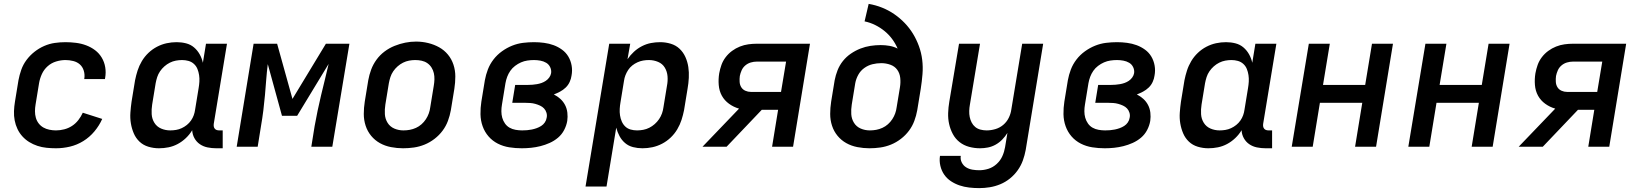

<svg xmlns="http://www.w3.org/2000/svg" viewBox="-20 -755 8440 988"><path d="M268 8Q244 8 219.5 5.5Q195 3 172.5 -4.5Q150 -12 130.5 -24Q111 -36 95.5 -53Q80 -70 70 -91Q60 -112 55.5 -135.5Q51 -159 52 -183.5Q53 -208 57 -232L75 -342Q80 -369 89.5 -396Q99 -423 116.5 -446.5Q134 -470 157.5 -488.5Q181 -507 207.5 -518.5Q234 -530 261.5 -534Q289 -538 317 -538Q344 -538 371.5 -534.5Q399 -531 424 -521.5Q449 -512 469.5 -496.5Q490 -481 503.5 -458.5Q517 -436 521.5 -409Q526 -382 521 -354Q521 -353 520.5 -351.5Q520 -350 520 -348H413Q413 -349 413.5 -349.5Q414 -350 414 -351Q417 -372 411 -391.5Q405 -411 391 -423.5Q377 -436 357 -441Q337 -446 317 -446Q293 -446 268.5 -438.5Q244 -431 225 -414Q206 -397 195.5 -374Q185 -351 181 -327L163 -217Q160 -200 160 -182.5Q160 -165 164.5 -149Q169 -133 179 -120Q189 -107 203 -99Q217 -91 234 -87.5Q251 -84 268 -84Q289 -84 310.5 -89.5Q332 -95 350.5 -107Q369 -119 383 -137Q397 -155 406 -175L506 -143Q491 -109 466 -79Q441 -49 408.5 -29Q376 -9 340 -0.5Q304 8 268 8Z M798 8Q770 8 743.5 0Q717 -8 698 -26Q679 -44 668.5 -68.5Q658 -93 653.5 -120Q649 -147 651 -175.5Q653 -204 657 -232L675 -342Q680 -367 688 -392Q696 -417 710 -440.5Q724 -464 744 -483Q764 -502 788 -514.5Q812 -527 837.5 -532.5Q863 -538 889 -538Q914 -538 937.5 -532Q961 -526 978.5 -511Q996 -496 1007.5 -475.5Q1019 -455 1024 -432L1040 -530H1148L1080 -118Q1079 -111 1080 -104.5Q1081 -98 1085 -93Q1089 -88 1095 -86Q1101 -84 1108 -84H1126V8H1093Q1070 8 1048 3.5Q1026 -1 1008.5 -13Q991 -25 980.5 -44Q970 -63 969 -85Q956 -63 936.5 -44.5Q917 -26 894.5 -14Q872 -2 847.5 3Q823 8 798 8ZM856 -84Q871 -84 886 -86.5Q901 -89 915 -95.5Q929 -102 941.5 -112Q954 -122 963 -135Q972 -148 977 -162Q982 -176 984 -191L1002 -301Q1005 -318 1006 -335Q1007 -352 1004.5 -368.5Q1002 -385 996 -400Q990 -415 978 -426Q966 -437 950 -441.5Q934 -446 917 -446Q901 -446 885 -443Q869 -440 854 -432.5Q839 -425 826 -413.5Q813 -402 803.5 -388Q794 -374 789 -358.5Q784 -343 781 -327L763 -217Q759 -192 760.5 -167.5Q762 -143 774.5 -123Q787 -103 809 -93.5Q831 -84 856 -84Z M1198 0 1285 -530H1406L1485 -246L1657 -530H1778L1690 0H1582L1599 -106Q1606 -146 1614.5 -186Q1623 -226 1632.5 -266Q1642 -306 1652 -346Q1662 -386 1671 -426L1509 -159H1431L1358 -425Q1353 -386 1350 -346Q1347 -306 1343.5 -266Q1340 -226 1335 -186Q1330 -146 1323 -106L1306 0Z M2054 8Q2023 8 1992 2Q1961 -4 1935 -18.5Q1909 -33 1890 -56Q1871 -79 1861.5 -108Q1852 -137 1852 -168.5Q1852 -200 1857 -232L1875 -342Q1880 -370 1890 -397Q1900 -424 1917.5 -448Q1935 -472 1959 -490Q1983 -508 2010.5 -519Q2038 -530 2065.5 -535.5Q2093 -541 2121 -541Q2153 -541 2183.5 -533.5Q2214 -526 2240 -511.5Q2266 -497 2285 -474Q2304 -451 2313.5 -422Q2323 -393 2323 -361.5Q2323 -330 2318 -298L2300 -188Q2295 -160 2285 -133Q2275 -106 2257.5 -82.5Q2240 -59 2216 -40.5Q2192 -22 2165 -11Q2138 0 2110 4Q2082 8 2054 8ZM2056 -84Q2073 -84 2089 -87Q2105 -90 2120.5 -97Q2136 -104 2149 -115.5Q2162 -127 2171.5 -141.5Q2181 -156 2186.5 -171.5Q2192 -187 2194 -203L2212 -313Q2215 -330 2215.5 -346.5Q2216 -363 2212.5 -378.5Q2209 -394 2200.5 -407.5Q2192 -421 2179 -430Q2166 -439 2150 -442.5Q2134 -446 2117 -446Q2101 -446 2085 -443Q2069 -440 2054 -432.5Q2039 -425 2026 -413.5Q2013 -402 2003.5 -388Q1994 -374 1989 -358.5Q1984 -343 1981 -327L1963 -217Q1959 -192 1960.5 -167.5Q1962 -143 1974.5 -123Q1987 -103 2009 -93.5Q2031 -84 2056 -84Z M2665 8Q2632 8 2600.5 3Q2569 -2 2541.5 -16Q2514 -30 2494 -53Q2474 -76 2463.5 -105.5Q2453 -135 2452.5 -167.5Q2452 -200 2457 -232L2475 -342Q2480 -370 2490.5 -397.5Q2501 -425 2519.5 -449Q2538 -473 2563 -491Q2588 -509 2615.5 -520Q2643 -531 2671.5 -534.5Q2700 -538 2728 -538Q2754 -538 2780 -534.5Q2806 -531 2829 -522.5Q2852 -514 2872 -499.5Q2892 -485 2904.5 -464Q2917 -443 2921.5 -417.5Q2926 -392 2921 -366Q2919 -350 2911.5 -333.5Q2904 -317 2891 -304.5Q2878 -292 2862 -283.5Q2846 -275 2830 -269Q2848 -260 2863 -246.5Q2878 -233 2887.5 -215Q2897 -197 2899.5 -175.5Q2902 -154 2899 -133Q2895 -109 2883 -86Q2871 -63 2851.5 -46.5Q2832 -30 2808.5 -19.5Q2785 -9 2761 -3Q2737 3 2713 5.5Q2689 8 2665 8ZM2667 -84Q2680 -84 2692 -85Q2704 -86 2716.5 -88.5Q2729 -91 2741.5 -95.5Q2754 -100 2765 -107Q2776 -114 2783.5 -125Q2791 -136 2793 -149Q2796 -162 2792 -175Q2788 -188 2779.5 -197Q2771 -206 2759 -211.5Q2747 -217 2734.5 -220.5Q2722 -224 2708.5 -225Q2695 -226 2681 -226H2616L2631 -318H2696Q2708 -318 2720 -319Q2732 -320 2743.5 -322Q2755 -324 2766.5 -328Q2778 -332 2788.5 -339Q2799 -346 2806.5 -356.5Q2814 -367 2816 -379Q2818 -395 2811 -409.5Q2804 -424 2790.5 -432Q2777 -440 2760.5 -443Q2744 -446 2728 -446Q2711 -446 2694 -443.5Q2677 -441 2661 -434Q2645 -427 2630.5 -416Q2616 -405 2606 -390.5Q2596 -376 2590 -360Q2584 -344 2581 -327L2563 -217Q2560 -200 2560 -182.5Q2560 -165 2564.5 -149Q2569 -133 2578.5 -119.5Q2588 -106 2602 -98Q2616 -90 2633 -87Q2650 -84 2667 -84Z M2993 205 3115 -530H3223L3209 -450Q3223 -471 3242 -488.5Q3261 -506 3283.5 -517.5Q3306 -529 3329.5 -533.5Q3353 -538 3377 -538Q3405 -538 3431.5 -530Q3458 -522 3477 -504Q3496 -486 3507 -461.5Q3518 -437 3522 -410Q3526 -383 3524.5 -354.5Q3523 -326 3518 -298L3500 -188Q3495 -163 3487 -138Q3479 -113 3465 -89.5Q3451 -66 3431 -47Q3411 -28 3387 -15.5Q3363 -3 3337.5 2.5Q3312 8 3286 8Q3261 8 3237.5 2Q3214 -4 3196.5 -19Q3179 -34 3168 -54.5Q3157 -75 3151 -98L3101 205ZM3258 -84Q3274 -84 3290 -87Q3306 -90 3321 -97.5Q3336 -105 3349 -116.5Q3362 -128 3371.5 -142Q3381 -156 3386.5 -171.5Q3392 -187 3394 -203L3412 -313Q3417 -338 3415 -362.5Q3413 -387 3401 -407Q3389 -427 3366.5 -436.5Q3344 -446 3319 -446Q3304 -446 3289.5 -443.5Q3275 -441 3260.5 -434.5Q3246 -428 3233.5 -418Q3221 -408 3212.5 -395Q3204 -382 3198.5 -368Q3193 -354 3191 -339L3173 -229Q3170 -212 3169 -195Q3168 -178 3170.5 -161.5Q3173 -145 3179.5 -130Q3186 -115 3197.5 -104Q3209 -93 3225 -88.5Q3241 -84 3258 -84Z M3595 0 3783 -196Q3755 -204 3731.5 -221Q3708 -238 3694.5 -262.5Q3681 -287 3678.5 -317.5Q3676 -348 3681 -378Q3685 -400 3692.5 -421Q3700 -442 3714 -460.5Q3728 -479 3747 -493Q3766 -507 3787.5 -515.5Q3809 -524 3831 -527Q3853 -530 3874 -530H4148L4061 0H3953L3984 -190H3900L3719 0ZM3844 -282H3999L4025 -438H3874Q3859 -438 3843.5 -433.5Q3828 -429 3815.5 -418.5Q3803 -408 3796.5 -393.5Q3790 -379 3787 -364Q3785 -349 3786 -333.5Q3787 -318 3794.5 -306Q3802 -294 3815.5 -288Q3829 -282 3844 -282Z M4454 8Q4423 8 4392 2Q4361 -4 4335 -18.5Q4309 -33 4290 -56Q4271 -79 4261.5 -108Q4252 -137 4252 -168.5Q4252 -200 4257 -232L4275 -342Q4280 -368 4290 -393.5Q4300 -419 4317.5 -441Q4335 -463 4358.5 -479Q4382 -495 4407.5 -505Q4433 -515 4459.5 -519Q4486 -523 4512 -523Q4535 -523 4557.5 -519Q4580 -515 4599 -505Q4588 -531 4571 -554Q4554 -577 4532 -595Q4510 -613 4484 -626Q4458 -639 4429 -645L4450 -735Q4486 -729 4519.5 -715.5Q4553 -702 4582 -682Q4611 -662 4635.5 -636.5Q4660 -611 4678 -581.5Q4696 -552 4708.5 -518Q4721 -484 4725.5 -447.5Q4730 -411 4727 -373.5Q4724 -336 4718 -298L4700 -188Q4695 -160 4685 -133Q4675 -106 4657.5 -82.5Q4640 -59 4616 -40.5Q4592 -22 4565 -11Q4538 0 4510 4Q4482 8 4454 8ZM4456 -84Q4473 -84 4489 -87Q4505 -90 4520.5 -97Q4536 -104 4549 -115.5Q4562 -127 4571.5 -141.5Q4581 -156 4586.5 -171.5Q4592 -187 4594 -203L4611 -306Q4615 -330 4612.5 -354Q4610 -378 4597 -396Q4584 -414 4561.5 -422Q4539 -430 4515 -430Q4492 -430 4469.5 -424.5Q4447 -419 4427.5 -405Q4408 -391 4396.5 -370Q4385 -349 4381 -327L4363 -217Q4359 -192 4360.5 -167.5Q4362 -143 4374.5 -123Q4387 -103 4409 -93.5Q4431 -84 4456 -84Z M5019 213Q4993 213 4967 210Q4941 207 4917.5 199Q4894 191 4873.5 177.5Q4853 164 4839 144Q4825 124 4819 98.5Q4813 73 4817 47H4924Q4921 65 4929 81Q4937 97 4951.5 106Q4966 115 4983.5 118Q5001 121 5019 121Q5043 121 5066.5 113.5Q5090 106 5109 88.5Q5128 71 5138 48.5Q5148 26 5152 2L5164 -71Q5153 -53 5137.5 -37Q5122 -21 5103 -10.5Q5084 0 5063.5 4Q5043 8 5023 8Q4994 8 4966.5 0.5Q4939 -7 4917.5 -24Q4896 -41 4883 -65.5Q4870 -90 4864 -117Q4858 -144 4859 -173.5Q4860 -203 4865 -232L4915 -530H5023L4971 -217Q4968 -201 4967.5 -184.5Q4967 -168 4970 -153Q4973 -138 4980 -124.5Q4987 -111 4998.5 -101.5Q5010 -92 5025.5 -88Q5041 -84 5057 -84Q5079 -84 5101.5 -90.5Q5124 -97 5142 -112Q5160 -127 5170.5 -148Q5181 -169 5184 -191L5240 -530H5348L5258 17Q5253 44 5243.5 70.5Q5234 97 5217 121Q5200 145 5177 163.5Q5154 182 5127.5 193Q5101 204 5073.5 208.5Q5046 213 5019 213Z M5665 8Q5632 8 5600.5 3Q5569 -2 5541.5 -16Q5514 -30 5494 -53Q5474 -76 5463.5 -105.5Q5453 -135 5452.5 -167.5Q5452 -200 5457 -232L5475 -342Q5480 -370 5490.5 -397.5Q5501 -425 5519.5 -449Q5538 -473 5563 -491Q5588 -509 5615.5 -520Q5643 -531 5671.5 -534.5Q5700 -538 5728 -538Q5754 -538 5780 -534.5Q5806 -531 5829 -522.5Q5852 -514 5872 -499.5Q5892 -485 5904.5 -464Q5917 -443 5921.5 -417.5Q5926 -392 5921 -366Q5919 -350 5911.5 -333.5Q5904 -317 5891 -304.5Q5878 -292 5862 -283.5Q5846 -275 5830 -269Q5848 -260 5863 -246.5Q5878 -233 5887.5 -215Q5897 -197 5899.5 -175.5Q5902 -154 5899 -133Q5895 -109 5883 -86Q5871 -63 5851.5 -46.5Q5832 -30 5808.5 -19.5Q5785 -9 5761 -3Q5737 3 5713 5.5Q5689 8 5665 8ZM5667 -84Q5680 -84 5692 -85Q5704 -86 5716.5 -88.5Q5729 -91 5741.5 -95.5Q5754 -100 5765 -107Q5776 -114 5783.5 -125Q5791 -136 5793 -149Q5796 -162 5792 -175Q5788 -188 5779.5 -197Q5771 -206 5759 -211.5Q5747 -217 5734.5 -220.5Q5722 -224 5708.5 -225Q5695 -226 5681 -226H5616L5631 -318H5696Q5708 -318 5720 -319Q5732 -320 5743.5 -322Q5755 -324 5766.5 -328Q5778 -332 5788.5 -339Q5799 -346 5806.5 -356.5Q5814 -367 5816 -379Q5818 -395 5811 -409.5Q5804 -424 5790.5 -432Q5777 -440 5760.5 -443Q5744 -446 5728 -446Q5711 -446 5694 -443.5Q5677 -441 5661 -434Q5645 -427 5630.5 -416Q5616 -405 5606 -390.5Q5596 -376 5590 -360Q5584 -344 5581 -327L5563 -217Q5560 -200 5560 -182.5Q5560 -165 5564.5 -149Q5569 -133 5578.5 -119.5Q5588 -106 5602 -98Q5616 -90 5633 -87Q5650 -84 5667 -84Z M6198 8Q6170 8 6143.5 0Q6117 -8 6098 -26Q6079 -44 6068.5 -68.5Q6058 -93 6053.5 -120Q6049 -147 6051 -175.5Q6053 -204 6057 -232L6075 -342Q6080 -367 6088 -392Q6096 -417 6110 -440.5Q6124 -464 6144 -483Q6164 -502 6188 -514.5Q6212 -527 6237.5 -532.5Q6263 -538 6289 -538Q6314 -538 6337.5 -532Q6361 -526 6378.5 -511Q6396 -496 6407.5 -475.5Q6419 -455 6424 -432L6440 -530H6548L6480 -118Q6479 -111 6480 -104.5Q6481 -98 6485 -93Q6489 -88 6495 -86Q6501 -84 6508 -84H6526V8H6493Q6470 8 6448 3.5Q6426 -1 6408.5 -13Q6391 -25 6380.5 -44Q6370 -63 6369 -85Q6356 -63 6336.5 -44.5Q6317 -26 6294.5 -14Q6272 -2 6247.5 3Q6223 8 6198 8ZM6256 -84Q6271 -84 6286 -86.5Q6301 -89 6315 -95.5Q6329 -102 6341.5 -112Q6354 -122 6363 -135Q6372 -148 6377 -162Q6382 -176 6384 -191L6402 -301Q6405 -318 6406 -335Q6407 -352 6404.5 -368.5Q6402 -385 6396 -400Q6390 -415 6378 -426Q6366 -437 6350 -441.5Q6334 -446 6317 -446Q6301 -446 6285 -443Q6269 -440 6254 -432.5Q6239 -425 6226 -413.5Q6213 -402 6203.5 -388Q6194 -374 6189 -358.5Q6184 -343 6181 -327L6163 -217Q6159 -192 6160.5 -167.5Q6162 -143 6174.5 -123Q6187 -103 6209 -93.5Q6231 -84 6256 -84Z M6627 0 6715 -530H6823L6788 -318H7005L7040 -530H7148L7061 0H6953L6990 -226H6772L6735 0Z M7227 0 7315 -530H7423L7388 -318H7605L7640 -530H7748L7661 0H7553L7590 -226H7372L7335 0Z M7795 0 7983 -196Q7955 -204 7931.5 -221Q7908 -238 7894.5 -262.5Q7881 -287 7878.5 -317.5Q7876 -348 7881 -378Q7885 -400 7892.5 -421Q7900 -442 7914 -460.5Q7928 -479 7947 -493Q7966 -507 7987.5 -515.5Q8009 -524 8031 -527Q8053 -530 8074 -530H8348L8261 0H8153L8184 -190H8100L7919 0ZM8044 -282H8199L8225 -438H8074Q8059 -438 8043.5 -433.5Q8028 -429 8015.5 -418.5Q8003 -408 7996.5 -393.5Q7990 -379 7987 -364Q7985 -349 7986 -333.5Q7987 -318 7994.5 -306Q8002 -294 8015.5 -288Q8029 -282 8044 -282Z"/></svg>

Font: Iosevka Curly SmBdEx
Style: Italic
Weight: 600
Width: 7
Italic angle: -9°
Monospace: yes
Designer: Belleve Invis
Foundry: Belleve Invis
Version: Version 11.1.0; ttfautohint (v1.8.3)